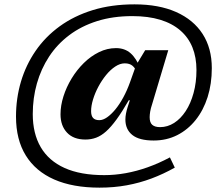

<svg xmlns="http://www.w3.org/2000/svg" viewBox="-20 -734 993 882"><path d="M715.5 -150Q749.5 -150 779.8 -169.2Q810 -188.5 833 -223.5Q856 -258.5 869.2 -306.8Q882.5 -355 882.5 -412.5Q882.5 -470.5 864 -516.2Q845.5 -562 808.2 -594.2Q771 -626.5 716 -643.2Q661 -660 588 -660Q498.5 -660 425.8 -637Q353 -614 297.8 -572.2Q242.5 -530.5 205.5 -474Q168.5 -417.5 149.5 -350.5Q130.5 -283.5 130.5 -210Q130.5 -120.5 167.2 -57.8Q204 5 277 37.8Q350 70.5 459 70.5Q507.5 70.5 557.5 61.5Q607.5 52.5 658.2 34.5Q709 16.5 760.5 -11L783 36Q730.5 65.5 675.8 86Q621 106.5 562.2 117.2Q503.5 128 437 128Q314.5 128 229 90.5Q143.5 53 98.5 -19.8Q53.5 -92.5 53.5 -198.5Q53.5 -282 76.2 -358.8Q99 -435.5 143.5 -500.2Q188 -565 254 -613Q320 -661 406 -687.5Q492 -714 598 -714Q709.5 -714 789 -678.8Q868.5 -643.5 910.8 -578Q953 -512.5 953 -421Q953 -349 933.8 -288.2Q914.5 -227.5 878.8 -182.8Q843 -138 794 -113.2Q745 -88.5 686 -88.5Q619.5 -88.5 587.8 -114Q556 -139.5 556 -185Q556 -198 558.8 -212.5Q561.5 -227 566.5 -242.5L576.5 -273.5H571.5Q541 -220.5 515.5 -185.5Q490 -150.5 467.2 -130.2Q444.5 -110 421.5 -101.5Q398.5 -93 372.5 -93Q317.5 -93 287.8 -124.8Q258 -156.5 258 -209Q258 -249 271.5 -291.5Q285 -334 309 -373.5Q333 -413 365 -444.5Q397 -476 434.8 -494.5Q472.5 -513 513 -513Q553 -513 579.8 -489.5Q606.5 -466 624.5 -419.5L612 -397.5Q601.5 -421 588.5 -432Q575.5 -443 553 -443Q531.5 -443 509.2 -428.2Q487 -413.5 467.2 -389.2Q447.5 -365 432 -336Q416.5 -307 407.5 -277.5Q398.5 -248 398.5 -223.5Q398.5 -202 407.8 -192Q417 -182 436.5 -182Q453 -182 471.8 -195Q490.5 -208 509.8 -231.2Q529 -254.5 546.2 -286.2Q563.5 -318 577 -355.5L605 -434L647 -503.5H753L679 -256Q672.5 -236.5 670 -221.8Q667.5 -207 667.5 -195.5Q667.5 -171 679.5 -160.5Q691.5 -150 715.5 -150Z"/></svg>

Font: Newsreader 9pt SemiBold
Style: Italic
Weight: 600
Italic angle: -17°
Designer: Hugues Gentile
Foundry: Production Type
Version: Version 1.003